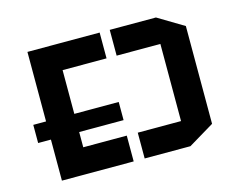

<svg xmlns="http://www.w3.org/2000/svg" viewBox="-84 -702 1033 827"><g transform="rotate(-15 432.5 -288.0)"><path d="M223 -265H421V-184H223V-116H417V-1H97V-184H40V-265H97V-575H419V-460H223ZM785 -506V-70L670 -1H466V-116H659V-460H464V-575H670Z"/></g></svg>

Font: Wallpoet
Style: Regular
Weight: 400
Designer: Lars Berggren
Foundry: Lars Berggren
Version: Version 1.000